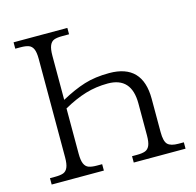

<svg xmlns="http://www.w3.org/2000/svg" viewBox="-104 -822 951 931"><g transform="rotate(-15 371.5 -357.0)"><path d="M43 -32H69Q96 -32 110.5 -37.5Q125 -43 132.5 -60Q140 -77 140 -111V-605Q140 -638 132.5 -654.5Q125 -671 110 -676.5Q95 -682 69 -682H43V-714H313V-682H278Q252 -682 237.5 -676.5Q223 -671 215.5 -653.5Q208 -636 208 -602V-381Q272 -416 326.5 -433Q381 -450 452 -450Q619 -450 619 -276V-109Q619 -62 634.5 -47Q650 -32 688 -32H715V0H455V-32H480Q506 -32 521 -37.5Q536 -43 543.5 -60Q551 -77 551 -111V-271Q551 -403 432 -403Q373 -403 320 -387Q267 -371 208 -338V-111Q208 -77 215.5 -60Q223 -43 238 -37.5Q253 -32 279 -32H305V0H43Z"/></g></svg>

Font: Noto Serif Light
Style: Regular
Weight: 300
Designer: Monotype Design Team
Foundry: Monotype Imaging Inc.
Version: Version 1.001